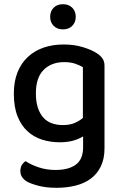

<svg xmlns="http://www.w3.org/2000/svg" viewBox="-20 -694 585 915"><path d="M376 -44Q357 -32 329.5 -24Q302 -16 264 -16Q220 -16 180.5 -28.5Q141 -41 111 -68.5Q81 -96 63.5 -140Q46 -184 46 -248Q46 -306 63.5 -349.5Q81 -393 112.5 -422.5Q144 -452 187.5 -467Q231 -482 284 -482Q333 -482 374.5 -469.5Q416 -457 442 -440Q459 -429 468.5 -415Q478 -401 478 -381V13Q478 63 460.5 99Q443 135 412.5 157.5Q382 180 340 190.5Q298 201 250 201Q199 201 162 191Q125 181 108 171Q77 152 77 121Q77 104 84 92.5Q91 81 102 74Q125 90 163 103Q201 116 244 116Q307 116 341.5 90.5Q376 65 376 8ZM375 -132V-374Q360 -383 338 -390.5Q316 -398 286 -398Q225 -398 188 -361Q151 -324 151 -249Q151 -208 161 -179Q171 -150 188 -132Q205 -114 228.5 -106Q252 -98 279 -98Q313 -98 336 -108Q359 -118 375 -132ZM280 -554Q252 -554 235.5 -571Q219 -588 219 -614Q219 -640 235.5 -657Q252 -674 280 -674Q308 -674 324.5 -657Q341 -640 341 -614Q341 -588 324.5 -571Q308 -554 280 -554Z"/></svg>

Font: Baloo 2 Latin Medium
Style: Regular
Weight: 500
Designer: Sarang Kulkarni and Ek Type
Foundry: Ek Type
Version: Version 1.001